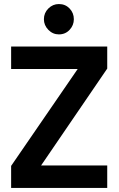

<svg xmlns="http://www.w3.org/2000/svg" viewBox="-20 -930 588 949"><path d="M35 -1V-110L364 -589H35V-700H510V-591L183 -112H510V-1ZM271 -760Q241 -760 219 -782.5Q197 -805 197 -835Q197 -866 219 -888Q241 -910 271 -910Q303 -910 324 -888Q345 -866 345 -835Q345 -805 324 -782.5Q303 -760 271 -760Z"/></svg>

Font: Inclusive Sans SemiBold
Style: Regular
Weight: 600
Designer: Olivia King
Foundry: Olivia King
Version: Version 2.004